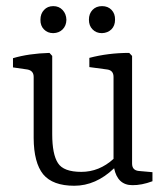

<svg xmlns="http://www.w3.org/2000/svg" viewBox="-20 -593 541 621"><path d="M352.1 -529.3Q352.1 -509.8 340.3 -498Q328.1 -486.3 309.6 -485.8Q291 -485.8 279.3 -498Q267.6 -509.8 267.6 -529.3Q267.6 -548.8 279.3 -561Q291 -573.2 310.1 -573.2Q329.1 -573.2 340.8 -561Q352.5 -548.8 352.1 -529.3ZM194.8 -528.8Q194.3 -509.8 182.6 -498Q170.9 -486.3 152.3 -485.8Q133.8 -485.8 122.1 -498Q110.4 -509.8 110.8 -529.3Q110.8 -548.8 122.6 -561Q133.8 -573.2 152.3 -573.2Q170.9 -573.2 182.6 -560.5Q194.3 -547.9 194.8 -528.8ZM88.9 -344.2Q88.9 -364.3 68.8 -368.2L22 -375V-404.8Q72.8 -419.9 140.1 -421.9L148.9 -412.1V-159.2Q148.9 -93.8 167.5 -65.4Q185.5 -37.1 243.2 -37.1Q300.8 -37.1 347.2 -79.1V-344.2Q347.2 -365.2 327.1 -368.2L269 -376V-405.8Q330.1 -421.9 397.9 -421.9L407.2 -412.1V-64Q407.2 -42 429.2 -40L473.1 -36.1V-6.8Q438 6.3 408.2 5.9Q360.4 5.9 349.1 -48.8Q290 7.8 220.2 7.8Q150.4 7.8 119.6 -29.3Q89.4 -66.9 88.9 -146Z"/></svg>

Font: Yrsa-Light
Style: Regular
Weight: 300
Designer: Anna Giedrys (Yrsa+Rasa design), David Brezina (Yrsa art-direction, Rasa art-direction, design)
Foundry: Rosetta Type Foundry
Version: Version 1.001;PS 1.1;hotconv 1.0.88;makeotf.lib2.5.647800